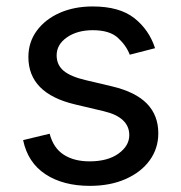

<svg xmlns="http://www.w3.org/2000/svg" viewBox="-20 -573 568 604"><path d="M262.7 11.7Q178.7 11.7 123 -24.9Q67.4 -61.5 52.7 -132.3L136.2 -152.3Q147.9 -107.4 180.4 -86.4Q212.9 -65.4 261.7 -65.4Q318.8 -65.4 352.8 -89.8Q386.7 -114.3 386.7 -147.9Q386.7 -204.1 306.6 -223.1L215.8 -244.6Q69.3 -279.3 69.3 -393.6Q69.3 -440.4 95.7 -476.3Q122.1 -512.2 167.7 -532.5Q213.4 -552.7 271.5 -552.7Q356 -552.7 402.6 -515.9Q449.2 -479 467.8 -421.4L388.2 -400.9Q377 -430.2 350.8 -454.1Q324.7 -478 272 -478Q223.1 -478 190.7 -455.6Q158.2 -433.1 158.2 -398.9Q158.2 -368.7 180.2 -350.3Q202.1 -332 250 -320.8L332.5 -301.3Q406.7 -283.7 442.4 -246.8Q478 -210 478 -153.8Q478 -106 450.9 -68.6Q423.8 -31.2 375.2 -9.8Q326.7 11.7 262.7 11.7Z"/></svg>

Font: Inter
Style: Regular
Weight: 400
Designer: Rasmus Andersson
Foundry: rsms
Version: Version 4.001;git-9221beed3